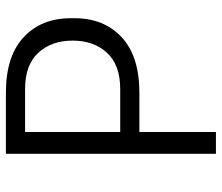

<svg xmlns="http://www.w3.org/2000/svg" viewBox="-72 -702 773 670"><g transform="rotate(-90 315.0 -366.5)"><path d="M189.9 0H113.8V-732.9H327.1Q454.1 -732.9 520.5 -671.1Q586.9 -609.4 586.9 -506.8V-493.2Q586.9 -390.6 520.5 -328.9Q454.1 -267.1 327.1 -267.1H189.9ZM339.8 -666H189.9V-334H339.8Q423.8 -334 466.3 -380.1Q508.8 -426.3 508.8 -500Q508.8 -573.7 466.3 -619.9Q423.8 -666 339.8 -666Z"/></g></svg>

Font: Sora Light
Style: Regular
Weight: 300
Designer: Jonathan Barnbrook, Julián Moncada
Foundry: Barnbrook Fonts
Version: Version 2.000